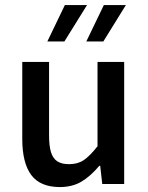

<svg xmlns="http://www.w3.org/2000/svg" viewBox="-20 -738 593 770"><path d="M256.8 -79.6Q291.5 -79.6 315.7 -95.7Q339.8 -111.8 371.1 -151.4V-489.7H478V0H390.1L381.8 -73.2H378.4Q342.8 -30.8 306.2 -9.3Q269.5 12.2 220.2 12.2Q141.1 12.2 105.2 -36.4Q69.3 -85 69.3 -180.7V-489.7H176.8V-194.8Q176.8 -152.3 184.6 -127.4Q192.4 -102.5 209.7 -91.1Q227.1 -79.6 256.8 -79.6ZM169.9 -571.8 240.2 -717.8H329.1L238.3 -571.8ZM326.2 -571.8 396.5 -717.8H484.9L394.5 -571.8Z"/></svg>

Font: Varta
Style: Bold
Weight: 700
Designer: Joana Correia, Viktoriya Grabowska, Eben Sorkin
Foundry: Sorkin Type
Version: Version 1.002; ttfautohint (v1.3) -l 8 -r 24 -G 200 -x 12 -H